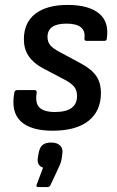

<svg xmlns="http://www.w3.org/2000/svg" viewBox="-20 -520 476 780"><path d="M194 11Q105 11 64.5 -27Q24 -65 38 -143Q40 -154 50 -154H121Q130 -154 129 -143Q122 -101 140.5 -83Q159 -65 203 -65Q293 -65 293 -130Q293 -152 282.5 -166Q272 -180 247 -194L152 -244Q114 -265 95.5 -293.5Q77 -322 77 -360Q77 -428 123.5 -464Q170 -500 255 -500Q339 -500 381.5 -466Q424 -432 414 -364Q414 -354 404 -354H332Q322 -354 323 -364Q331 -424 250 -424Q173 -424 173 -370Q173 -350 184 -336.5Q195 -323 222 -309L311 -261Q353 -238 371.5 -210.5Q390 -183 390 -142Q390 -69 339.5 -29Q289 11 194 11ZM136 240Q125 240 129 230L155 161Q128 152 134 119L137 102Q141 79 153 69Q165 59 188 59Q212 59 224.5 71.5Q237 84 233 106L231 122Q229 135 225 145.5Q221 156 215 168L186 230Q182 240 173 240Z"/></svg>

Font: Sofia Sans Semi Condensed SemiBold
Style: Italic
Weight: 600
Italic angle: -9°
Version: Version 4.100